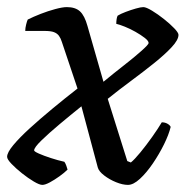

<svg xmlns="http://www.w3.org/2000/svg" viewBox="-28 -520 545 540"><path d="M91 0Q83 0 67 -9.5Q51 -19 34 -32.5Q17 -46 4.5 -59Q-8 -72 -8 -79Q-8 -91 9.5 -112Q27 -133 55.5 -159Q84 -185 119 -214Q154 -243 190 -271L146 -402Q143 -412 138 -419Q133 -426 124 -429.5Q115 -433 97 -433H43Q43 -441 45.5 -451Q48 -461 50 -465Q66 -473 86.5 -481Q107 -489 127.5 -494.5Q148 -500 160 -500Q184 -500 197 -488Q210 -476 218 -447L263 -290Q292 -314 321.5 -337Q351 -360 370.5 -377.5Q390 -395 390 -399Q390 -405 379 -413.5Q368 -422 353 -430.5Q338 -439 323 -445Q308 -451 299 -453Q299 -459 300 -466Q301 -473 303 -476Q311 -481 325.5 -486.5Q340 -492 354 -496Q368 -500 375 -500Q383 -500 399.5 -490Q416 -480 433 -466.5Q450 -453 462 -440.5Q474 -428 474 -422Q474 -408 455 -387.5Q436 -367 405.5 -342.5Q375 -318 340.5 -292.5Q306 -267 275 -242L330 -67L340 -63Q350 -71 366.5 -91Q383 -111 400 -135Q417 -159 427 -176Q436 -176 443 -172Q450 -168 452 -163Q447 -142 433.5 -114.5Q420 -87 402 -60.5Q384 -34 365.5 -17Q347 0 332 0Q317 0 298.5 -7.5Q280 -15 265 -26.5Q250 -38 247 -49L201 -221Q171 -197 140 -171Q109 -145 88.5 -125Q68 -105 68 -97Q68 -94 81.5 -88Q95 -82 115 -75.5Q135 -69 153 -65Q156 -61 158.5 -54Q161 -47 162 -43Q153 -34 139 -24Q125 -14 112 -7Q99 0 91 0Z"/></svg>

Font: Texturina 12pt
Style: Italic
Weight: 400
Italic angle: -11°
Designer: Guillermo Torres Carreño
Foundry: Omnibus-Type
Version: Version 1.002